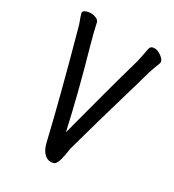

<svg xmlns="http://www.w3.org/2000/svg" viewBox="-179 -820 858 946"><g transform="rotate(30 250.0 -346.5)"><path d="M256 24Q235 24 218 6Q201 -12 192 -47Q140 -269 45 -614Q40 -634 33 -651.5Q26 -669 23 -682Q21 -684 21 -688Q21 -699 34.5 -704.5Q48 -710 62 -710Q77 -710 92 -704Q107 -698 110.5 -685Q114 -672 117 -656Q119 -644 142 -560Q204 -342 249 -140Q320 -413 379 -620Q387 -655 395 -699Q399 -717 420 -717Q434 -717 448 -709.5Q462 -702 471.5 -692Q481 -682 481 -670Q481 -665 479 -663Q467 -633 456 -599Q436 -526 410 -439Q357 -259 308 -80Q302 -38 296 -16Q290 6 282 15Q274 24 256 24Z"/></g></svg>

Font: LXGW WenKai Mono
Style: Bold
Weight: 700
Designer: Fontworks Inc.
Version: Version 1.250;January 17, 2023